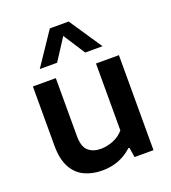

<svg xmlns="http://www.w3.org/2000/svg" viewBox="-146 -917 924 1035"><g transform="rotate(-20 315.5 -399.5)"><path d="M265 9Q206.5 9 161.8 -12.5Q117 -34 91.5 -81.2Q66 -128.5 66 -206V-545H197.5V-213.5Q197.5 -151.5 224.8 -127.5Q252 -103.5 297 -103.5Q331 -103.5 366.8 -117.5Q402.5 -131.5 428 -161V-545H559.5V0H451L442 -56.5H436Q365 9 265 9ZM133 -620.5 259 -808H367L493 -620.5H393.5L313 -745L232.5 -620.5Z"/></g></svg>

Font: Encode Sans Semi Expanded SemiBold
Style: Regular
Weight: 600
Width: 6
Designer: Multiple Designers
Foundry: Impallari Type
Version: Version 3.000; ttfautohint (v1.8.3) -l 8 -r 50 -G 200 -x 14 